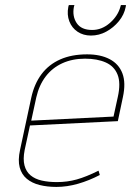

<svg xmlns="http://www.w3.org/2000/svg" viewBox="-20 -724 516 756"><path d="M77 -133 98 -230 444 -247 464 -342Q476 -398 462 -435Q448 -472 412 -491Q376 -510 323 -510Q262 -510 217 -490Q172 -470 143.5 -432Q115 -394 103 -339L59 -134Q50 -93 57.5 -65Q65 -37 85.5 -20Q106 -3 136 4.5Q166 12 202 12Q244 12 287.5 -0.5Q331 -13 373 -35L368 -52Q320 -28 282.5 -17.5Q245 -7 204 -7Q171 -7 144.5 -13Q118 -19 100.5 -33.5Q83 -48 76.5 -72.5Q70 -97 77 -133ZM444 -343 427 -265 103 -249 123 -341Q134 -389 160 -423Q186 -457 225.5 -475Q265 -493 315 -493Q363 -493 396.5 -478Q430 -463 443 -430Q456 -397 444 -343ZM476 -704H456L454 -697Q444 -661 412.5 -633.5Q381 -606 343 -606Q300 -606 282 -633Q264 -660 271 -697L273 -704H251L249 -697Q243 -666 253 -640Q263 -614 285.5 -599Q308 -584 338 -584Q370 -584 398.5 -599.5Q427 -615 448 -640.5Q469 -666 475 -697Z"/></svg>

Font: Advent Pro Thin
Style: Italic
Weight: 250
Italic angle: -12°
Version: Version 3.000